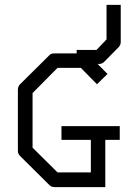

<svg xmlns="http://www.w3.org/2000/svg" viewBox="-20 -815 532 784"><path d="M473 -795V-643Q473 -632.5 465 -623L406 -563Q397 -554 386 -554H378.5L419 -513L376 -471L310 -538H215L113 -435V-212L215 -111H351V-244H231V-300H469V-244H410V-51H203Q190 -51 182 -59L62 -178Q53 -187 53 -199V-447Q53 -462 61 -470L181 -589Q187 -597 202 -597H293V-611H374L415 -654V-795Z"/></svg>

Font: IBM 3270 Semi-Condensed
Style: Condensed
Weight: 400
Monospace: yes
Version: Version 2.3.1